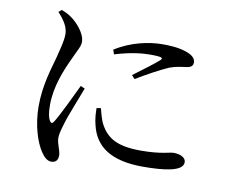

<svg xmlns="http://www.w3.org/2000/svg" viewBox="-83 -845 1165 980"><g transform="rotate(10 500.0 -355.0)"><path d="M454 -587C533 -638 627 -658 698 -658C766 -658 805 -650 838 -635C862 -624 871 -608 871 -594C871 -578 862 -568 840 -565C814 -561 786 -559 751 -546C707 -527 638 -489 587 -458L571 -476C615 -509 681 -558 700 -576C712 -588 713 -595 645 -595C607 -595 546 -590 462 -564ZM444 -282C450 -258 459 -222 472 -199C507 -137 558 -104 682 -104C788 -104 827 -122 850 -122C881 -122 913 -110 913 -84C913 -37 818 -25 706 -25C540 -25 457 -85 432 -191C424 -221 422 -252 422 -279ZM145 -728C177 -694 201 -658 200 -620C199 -583 188 -547 176 -498C160 -438 129 -348 129 -237C129 -138 158 -52 188 -8C203 15 221 31 241 31C264 31 276 17 276 -7C276 -32 256 -65 256 -96C256 -113 262 -136 272 -169C282 -207 325 -312 345 -366L323 -376C299 -326 244 -209 221 -174C212 -160 205 -162 198 -175C191 -188 185 -208 185 -254C185 -349 223 -439 251 -499C276 -555 290 -574 290 -598C290 -643 242 -692 218 -710C200 -724 184 -732 160 -741Z"/></g></svg>

Font: Noto Serif JP Medium
Style: Regular
Weight: 500
Designer: Ryoko NISHIZUKA 西塚涼子 (kana & ideographs); Frank Grießhammer (Latin, Greek & Cyrillic); Wenlong ZHANG 张文龙 (bopomofo); San
Foundry: Adobe
Version: Version 2.001;hotconv 1.1.0;makeotfexe 2.6.0